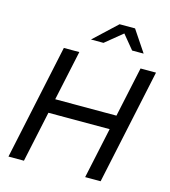

<svg xmlns="http://www.w3.org/2000/svg" viewBox="-131 -1023 997 1127"><g transform="rotate(15 367.5 -459.5)"><path d="M26 0ZM26 0 175 -700H269L204 -396H576L641 -700H735L586 0H492L558 -309H186L120 0ZM566 -789 496 -874 392 -789H316L455 -919H549L636 -789Z"/></g></svg>

Font: Rosa Sans
Style: Italic
Weight: 400
Italic angle: -12°
Designer: Pentagram / MCKL
Foundry: Pentagram / MCKL
Version: Version 1.005;September 16, 2019;FontCreator 11.5.0.2425 64-